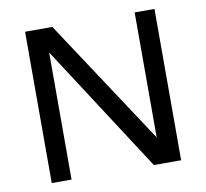

<svg xmlns="http://www.w3.org/2000/svg" viewBox="-74 -730 871 811"><g transform="rotate(-10 361.5 -324.5)"><path d="M639 0V-649H554V-113L201 -649H84V0H169V-545L522 0Z"/></g></svg>

Font: Gamestation Text
Style: Bold
Weight: 400
Designer: Jonas Hecksher
Foundry: Jonas Hecksher, Playtypeª, e-types AS
Version: Version 1.003